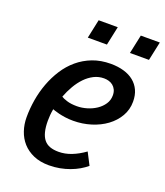

<svg xmlns="http://www.w3.org/2000/svg" viewBox="-134 -802 777 903"><g transform="rotate(20 255.0 -350.5)"><path d="M237.3 -64.9Q269.5 -64.9 301.5 -77.4Q333.5 -89.8 366.2 -113.3L397.5 -52.7Q382.3 -39.6 362.5 -28.1Q342.8 -16.6 319.6 -8.1Q296.4 0.5 270.3 5.4Q244.1 10.3 216.3 10.3Q171.9 10.3 138.9 -4.2Q106 -18.6 84.2 -43Q62.5 -67.4 51.8 -99.4Q41 -131.3 41 -167Q41 -209.5 48.3 -253.7Q55.7 -297.9 71 -339.1Q86.4 -380.4 109.6 -416.5Q132.8 -452.6 164.8 -479.7Q196.8 -506.8 237.5 -522.5Q278.3 -538.1 328.1 -538.1Q364.3 -538.1 393.6 -529.5Q422.9 -521 443.6 -504.2Q464.4 -487.3 475.6 -462.9Q486.8 -438.5 486.8 -406.2Q486.8 -366.2 467.5 -333Q448.2 -299.8 415.8 -275.9Q383.3 -252 340.8 -238.8Q298.3 -225.6 252 -225.6Q230 -225.6 211.4 -228.3Q192.9 -231 179.2 -234.4Q165.5 -237.8 157 -240.7Q148.4 -243.7 146 -244.6Q143.1 -229 141.8 -213.9Q140.6 -198.7 140.6 -185.1Q140.6 -152.8 146.5 -129.9Q152.3 -106.9 164.1 -92.5Q175.8 -78.1 194.1 -71.5Q212.4 -64.9 237.3 -64.9ZM321.8 -462.9Q294.4 -462.9 271 -450.9Q247.6 -439 228 -418.7Q208.5 -398.4 192.9 -371.6Q177.2 -344.7 166 -314.9Q173.8 -309.1 194.6 -302.5Q215.3 -295.9 245.1 -295.9Q270 -295.9 295.2 -303.5Q320.3 -311 340.8 -324.7Q361.3 -338.4 374.3 -357.9Q387.2 -377.4 387.2 -401.4Q387.2 -417.5 381.6 -429.2Q376 -440.9 366.7 -448.5Q357.4 -456.1 345.7 -459.5Q334 -462.9 321.8 -462.9ZM489.7 -616.7H394.5L414.6 -710.9H509.8ZM279.3 -616.7H183.6L203.6 -710.9H299.3Z"/></g></svg>

Font: Ufes Sans
Style: Italic
Weight: 400
Designer: Ricardo Esteves & Filipe Motta
Foundry: ProDesignUfes - Ricardo Esteves, Filipe Motta
Version: Version 2.0